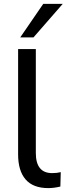

<svg xmlns="http://www.w3.org/2000/svg" viewBox="-20 -957 342 986"><path d="M228 9Q150 9 111.5 -35.5Q73 -80 73 -164V-705H164V-171Q164 -68 248 -68Q273 -68 292 -73L290 1Q257 9 228 9ZM84 -765 202 -937H302L152 -765Z"/></svg>

Font: Nunito Sans Medium
Style: Regular
Weight: 500
Designer: Vernon Adams
Foundry: Vernon Adams
Version: Version 3.101; ttfautohint (v1.8.4.7-5d5b);gftools[0.9.27]